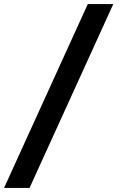

<svg xmlns="http://www.w3.org/2000/svg" viewBox="-82 -720 607 949"><path d="M-62 209 352 -700H478L64 209Z"/></svg>

Font: Rosa Sans SemiBold
Style: Regular
Weight: 600
Designer: Pentagram / MCKL
Foundry: Pentagram / MCKL
Version: Version 1.005;September 16, 2019;FontCreator 11.5.0.2425 64-